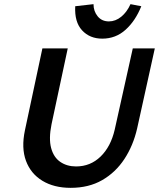

<svg xmlns="http://www.w3.org/2000/svg" viewBox="-20 -891 765 924"><path d="M320 13Q240 13 184 -21Q128 -55 105 -117Q82 -179 100 -264L184 -658H306L228 -293Q214 -224 226 -179Q238 -134 270 -112Q302 -90 346 -90Q415 -90 464 -137.5Q513 -185 532 -267L619 -658H725L640 -273Q621 -190 578.5 -125.5Q536 -61 471.5 -24Q407 13 320 13ZM472 -705Q412 -705 375 -745Q338 -785 342 -861L430 -871Q430 -837 450 -812.5Q470 -788 504 -788Q536 -788 563.5 -810.5Q591 -833 608 -871L660 -861Q632 -791 584.5 -748Q537 -705 472 -705Z"/></svg>

Font: Ysabeau
Style: Bold Italic
Weight: 700
Italic angle: -12°
Designer: Christian Thalmann (Catharsis Fonts)
Version: Version 2.002